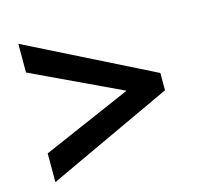

<svg xmlns="http://www.w3.org/2000/svg" viewBox="-80 -693 689 665"><g transform="rotate(-15 265.0 -360.0)"><path d="M40 -215 360 -354 40 -505V-608L489 -383V-321L40 -112Z"/></g></svg>

Font: Noto Sans SemiCondensed SemiBold
Style: Regular
Weight: 600
Width: 4
Designer: Monotype Design Team
Foundry: Monotype Imaging Inc.
Version: Version 2.013; ttfautohint (v1.8.4.7-5d5b)